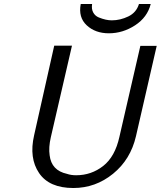

<svg xmlns="http://www.w3.org/2000/svg" viewBox="-20 -926 806 963"><path d="M385 -906H442Q438 -881 447.5 -863.5Q457 -846 475.5 -838.5Q494 -831 510 -827.5Q526 -824 541 -824Q583 -824 623.5 -843.5Q664 -863 677 -906H736Q719 -839 657.5 -799Q596 -759 526 -759Q458 -759 415 -799Q372 -839 385 -906ZM151 -247 252 -697H341L235 -238Q223 -186 229 -147Q238 -71 316 -54Q336 -47 362 -47Q438 -47 497.5 -93.5Q557 -140 579 -240L684 -696H766L662 -243Q635 -126 547 -54.5Q459 17 348 17Q227 17 176 -58Q125 -133 151 -247Z"/></svg>

Font: Coval
Style: Light Italic
Weight: 300
Foundry: Context Ltd
Version: Version 001.000